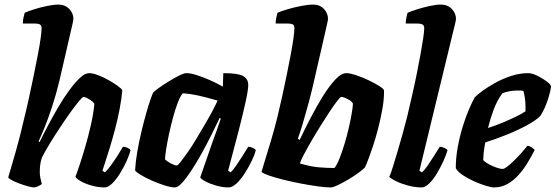

<svg xmlns="http://www.w3.org/2000/svg" viewBox="-20 -820 2431 840"><path d="M131 0Q120 0 102 -5Q84 -10 65 -17Q46 -24 32 -31.5Q18 -39 16 -44Q21 -61 29.5 -90Q38 -119 48 -154Q58 -189 67 -224Q76 -259 82 -286Q95 -338 106.5 -390.5Q118 -443 128 -492Q138 -541 146 -582.5Q154 -624 158 -654Q162 -684 162 -697Q162 -709 154.5 -713Q147 -717 134 -717H80Q80 -731 83 -744Q86 -757 88 -764Q103 -771 130 -779.5Q157 -788 186.5 -794Q216 -800 236 -800Q264 -800 282.5 -781.5Q301 -763 301 -737Q301 -733 297.5 -716.5Q294 -700 287 -671L240 -467Q225 -405 207.5 -352Q190 -299 174.5 -261Q159 -223 149 -202L153 -198Q170 -233 191.5 -273.5Q213 -314 236.5 -354Q260 -394 284.5 -427Q309 -460 330.5 -480Q352 -500 370 -500Q386 -500 409.5 -491Q433 -482 456 -469Q479 -456 496 -443.5Q513 -431 515 -425Q512 -388 503.5 -343.5Q495 -299 483 -253.5Q471 -208 459 -169.5Q447 -131 438.5 -105Q430 -79 428 -73L439 -66Q450 -76 464.5 -95.5Q479 -115 493.5 -138Q508 -161 518 -178Q528 -178 538.5 -173Q549 -168 551 -163Q546 -142 533.5 -114.5Q521 -87 504.5 -60.5Q488 -34 470.5 -17Q453 0 438 0Q410 0 381.5 -8Q353 -16 333 -27.5Q313 -39 310 -47Q315 -59 326.5 -93Q338 -127 352 -174.5Q366 -222 377.5 -272.5Q389 -323 393 -366Q387 -375 377 -381.5Q367 -388 358.5 -392Q350 -396 346 -396Q341 -396 325.5 -377.5Q310 -359 288.5 -329Q267 -299 243.5 -263.5Q220 -228 198.5 -193Q177 -158 163 -130Q158 -115 156 -99.5Q154 -84 154 -67Q154 -55 156.5 -42Q159 -29 163 -15Q157 -10 147.5 -5.5Q138 -1 131 0Z M745 0Q728 0 699.5 -9Q671 -18 642 -31Q613 -44 593 -56.5Q573 -69 571 -75Q573 -112 580.5 -155.5Q588 -199 598.5 -243Q609 -287 619.5 -324Q630 -361 638.5 -385.5Q647 -410 650 -414Q655 -421 674.5 -435Q694 -449 718.5 -464Q743 -479 764 -489.5Q785 -500 795 -500Q814 -500 840.5 -491.5Q867 -483 897 -470Q927 -457 955 -441L957 -500Q1021 -500 1043.5 -487.5Q1066 -475 1066 -448Q1066 -427 1055 -376.5Q1044 -326 1024.5 -249.5Q1005 -173 978 -73L989 -66Q1000 -76 1013.5 -96Q1027 -116 1041.5 -138.5Q1056 -161 1066 -178Q1075 -178 1086 -173Q1097 -168 1099 -163Q1094 -142 1080.5 -114.5Q1067 -87 1050 -60.5Q1033 -34 1014.5 -17Q996 0 980 0Q954 0 926 -8Q898 -16 878.5 -26.5Q859 -37 856 -44L906 -188Q913 -207 918.5 -223Q924 -239 931 -257.5Q938 -276 946 -301L941 -304Q925 -270 904.5 -229Q884 -188 861.5 -147.5Q839 -107 817 -73.5Q795 -40 776.5 -20Q758 0 745 0ZM753 -96Q758 -96 770.5 -112Q783 -128 801 -153.5Q819 -179 838 -211Q857 -243 876 -275Q895 -307 909.5 -334.5Q924 -362 932 -380Q880 -395 845.5 -402.5Q811 -410 780 -412Q769 -400 758 -371.5Q747 -343 737 -306Q727 -269 719 -231.5Q711 -194 706.5 -164.5Q702 -135 702 -123Q712 -113 728.5 -104.5Q745 -96 753 -96Z M1427 0Q1404 0 1368.5 -5Q1333 -10 1294 -17.5Q1255 -25 1219 -34Q1183 -43 1157 -52Q1131 -61 1124 -68Q1128 -82 1139.5 -119Q1151 -156 1166 -206.5Q1181 -257 1194 -309Q1205 -354 1215.5 -402.5Q1226 -451 1235.5 -497.5Q1245 -544 1252.5 -584Q1260 -624 1264 -653.5Q1268 -683 1268 -697Q1268 -710 1260.5 -713.5Q1253 -717 1240 -717H1186Q1186 -730 1189 -743.5Q1192 -757 1194 -764Q1209 -771 1238 -779.5Q1267 -788 1298 -794Q1329 -800 1350 -800Q1379 -800 1397 -781Q1415 -762 1415 -737Q1415 -733 1411 -715.5Q1407 -698 1401 -671L1354 -466Q1343 -417 1330 -369Q1317 -321 1305 -280.5Q1293 -240 1283 -213L1291 -208Q1312 -252 1338 -302.5Q1364 -353 1392 -398Q1420 -443 1446.5 -471.5Q1473 -500 1495 -500Q1511 -500 1538 -491Q1565 -482 1592.5 -469Q1620 -456 1639.5 -443.5Q1659 -431 1660 -425Q1661 -390 1653.5 -346.5Q1646 -303 1634.5 -258.5Q1623 -214 1610.5 -177Q1598 -140 1588.5 -115.5Q1579 -91 1576 -87Q1570 -80 1550.5 -65.5Q1531 -51 1506 -36Q1481 -21 1459 -10.5Q1437 0 1427 0ZM1443 -85Q1453 -96 1464.5 -124.5Q1476 -153 1487 -189.5Q1498 -226 1506.5 -263Q1515 -300 1519.5 -328Q1524 -356 1524 -367Q1519 -376 1509 -382Q1499 -388 1489.5 -392Q1480 -396 1473 -396Q1469 -396 1455 -378Q1441 -360 1421.5 -330.5Q1402 -301 1380.5 -266.5Q1359 -232 1340 -199Q1321 -166 1308 -141Q1295 -116 1292 -105Q1339 -91 1375 -88Q1411 -85 1443 -85Z M1825 0Q1796 0 1766 -8Q1736 -16 1713.5 -27Q1691 -38 1683 -46Q1690 -61 1698.5 -89Q1707 -117 1718 -153Q1729 -189 1740 -229Q1751 -269 1761 -308Q1771 -351 1782 -398.5Q1793 -446 1802.5 -493Q1812 -540 1819.5 -581Q1827 -622 1831.5 -652.5Q1836 -683 1836 -697Q1836 -709 1828 -713Q1820 -717 1807 -717H1755Q1755 -730 1758 -743.5Q1761 -757 1763 -764Q1778 -771 1805.5 -779.5Q1833 -788 1861 -794Q1889 -800 1909 -800Q1938 -800 1956.5 -781Q1975 -762 1975 -737Q1975 -733 1970.5 -713.5Q1966 -694 1960 -671L1815 -73L1826 -66Q1837 -75 1851 -95.5Q1865 -116 1879.5 -139Q1894 -162 1904 -178Q1913 -178 1924 -173Q1935 -168 1938 -163Q1932 -142 1919.5 -114.5Q1907 -87 1891 -60.5Q1875 -34 1857.5 -17Q1840 0 1825 0Z M2141 0Q2130 0 2106.5 -7Q2083 -14 2056 -26Q2029 -38 2006 -53Q1983 -68 1974 -84Q1974 -128 1982.5 -175.5Q1991 -223 2004.5 -266.5Q2018 -310 2032.5 -343.5Q2047 -377 2057 -394Q2067 -405 2091 -422.5Q2115 -440 2147.5 -458Q2180 -476 2217 -488Q2254 -500 2291 -500Q2307 -500 2330 -489Q2353 -478 2371.5 -464Q2390 -450 2391 -441Q2388 -421 2380.5 -395.5Q2373 -370 2363 -348Q2353 -326 2344 -313Q2326 -294 2285.5 -272Q2245 -250 2196.5 -230.5Q2148 -211 2103 -197Q2097 -164 2096 -150.5Q2095 -137 2094 -120Q2100 -112 2116 -103Q2132 -94 2150 -87.5Q2168 -81 2179 -81Q2186 -81 2198.5 -90.5Q2211 -100 2227 -115.5Q2243 -131 2258.5 -148Q2274 -165 2287 -182Q2296 -182 2306.5 -175Q2317 -168 2319 -163Q2306 -138 2289 -109.5Q2272 -81 2250 -56Q2228 -31 2201 -15.5Q2174 0 2141 0ZM2115 -260Q2149 -271 2179 -283.5Q2209 -296 2235 -308.5Q2261 -321 2279 -333Q2279 -338 2279 -343.5Q2279 -349 2279 -354Q2279 -372 2276.5 -390Q2274 -408 2270 -422Q2263 -424 2257 -424Q2251 -424 2244 -424Q2227 -424 2210 -421Q2193 -418 2178 -412Q2155 -381 2140 -341Q2125 -301 2115 -260Z"/></svg>

Font: Texturina Medium 12pt ExtraBold
Style: Italic
Weight: 800
Italic angle: -11°
Version: Version 1.002